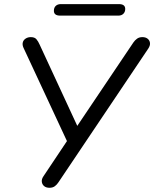

<svg xmlns="http://www.w3.org/2000/svg" viewBox="-20 -889 736 916"><path d="M216.1 6.9Q200.6 6.9 190.9 -0.8Q181.2 -8.6 179.5 -21.5Q177.8 -34.4 187.6 -48.5L307.9 -228.6L308.4 -196.6L92.1 -661Q85.8 -675 88.7 -686.4Q91.5 -697.8 102.2 -704.9Q112.9 -711.9 126.9 -711.9Q145.3 -711.9 153.8 -701.8Q162.4 -691.7 169.2 -676L355.9 -272.9H338.2L616.3 -686.3Q623.6 -697.1 633.9 -704.5Q644.1 -711.9 659.4 -711.9Q674.4 -711.9 684.1 -704.4Q693.8 -696.9 695.5 -684.5Q697.2 -672.1 687.5 -657.4L258.8 -19.2Q251.9 -8.4 241.7 -0.7Q231.4 6.9 216.1 6.9ZM267 -814.5Q237.1 -814.5 237.1 -837.5Q237.1 -852.8 246.2 -861.1Q255.3 -869.4 270 -869.4H547.5Q577.4 -869.4 577.4 -846.3Q577.4 -832.1 568.6 -823.3Q559.8 -814.5 544.6 -814.5Z"/></svg>

Font: Nunito ExtraLight
Style: Italic
Weight: 200
Italic angle: -9°
Designer: Vernon Adams
Foundry: Vernon Adams
Version: Version 3.602